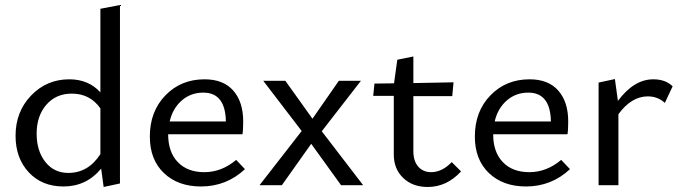

<svg xmlns="http://www.w3.org/2000/svg" viewBox="-20 -738 2709 765"><path d="M380 -703 458 -718V-7L393 7L383 -66Q324 5 233 5Q147 5 94.5 -51.5Q42 -108 42 -197Q42 -293 104 -357.5Q166 -422 256 -422Q333 -422 380 -370ZM252 -49Q332 -49 380 -124V-306Q339 -365 266 -365Q203 -365 164.5 -320.5Q126 -276 126 -205Q126 -137 160.5 -93Q195 -49 252 -49Z M921 -101 956 -64Q882 5 781 5Q689 5 633 -48.5Q577 -102 577 -194Q577 -294 639 -358Q701 -422 795 -422Q870 -422 909.5 -377Q949 -332 949 -254Q949 -219 946 -203H650Q650 -132 688.5 -92Q727 -52 794 -52Q863 -52 921 -101ZM790 -369Q740 -369 704 -337.5Q668 -306 656 -254H880Q878 -369 790 -369Z M1427 0H1339L1220 -165L1103 0H1014L1182 -216L1029 -416H1117L1225 -265L1330 -416H1418L1262 -215Z M1780 -92 1817 -55Q1760 7 1684 7Q1624 7 1586.5 -29Q1549 -65 1549 -122V-356H1467L1472 -405L1550 -406L1563 -500L1627 -513V-407L1787 -410L1782 -355H1627V-136Q1627 -96 1646.5 -74Q1666 -52 1698 -52Q1741 -52 1780 -92Z M2216 -101 2251 -64Q2177 5 2076 5Q1984 5 1928 -48.5Q1872 -102 1872 -194Q1872 -294 1934 -358Q1996 -422 2090 -422Q2165 -422 2204.5 -377Q2244 -332 2244 -254Q2244 -219 2241 -203H1945Q1945 -132 1983.5 -92Q2022 -52 2089 -52Q2158 -52 2216 -101ZM2085 -369Q2035 -369 1999 -337.5Q1963 -306 1951 -254H2175Q2173 -369 2085 -369Z M2583 -422Q2632 -422 2660 -394L2629 -328Q2601 -354 2561 -354Q2496 -354 2444 -283V0H2365V-409L2430 -423L2442 -336Q2506 -422 2583 -422Z"/></svg>

Font: EauTestText Medium
Style: Regular
Weight: 500
Designer: Christian Thalmann (Catharsis Fonts)
Version: Version 0.001;PS 000.001;hotconv 1.0.88;makeotf.lib2.5.64775